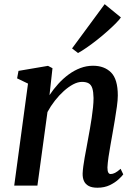

<svg xmlns="http://www.w3.org/2000/svg" viewBox="-20 -868 638 898"><path d="M211.5 -423Q230 -451 252.8 -476Q275.5 -501 301.5 -520Q327.5 -539 356.2 -549.8Q385 -560.5 415 -560.5Q468 -560.5 499.5 -529Q531 -497.5 531 -421Q531 -400.5 526.8 -370Q522.5 -339.5 517 -306.2Q511.5 -273 506.5 -245Q502 -219.5 496.8 -190.2Q491.5 -161 487.5 -133.5Q483.5 -106 482.5 -85Q482.5 -68 486.5 -61Q490.5 -54 497.5 -54Q507 -54 518 -59.5Q529 -65 544 -78.5L556.5 -52.5Q551.5 -45 535.2 -29.8Q519 -14.5 493.8 -2.2Q468.5 10 435.5 10Q410 10 394.8 1.8Q379.5 -6.5 372.8 -21.2Q366 -36 366.5 -56.5Q367 -70 369.5 -89.5Q372 -109 376 -131.2Q380 -153.5 384.5 -176.8Q389 -200 392.5 -221Q396.5 -242.5 400.8 -266.8Q405 -291 408.8 -316.2Q412.5 -341.5 415 -365.2Q417.5 -389 417.5 -409.5Q417 -438.5 411.8 -455Q406.5 -471.5 394.8 -478.2Q383 -485 363.5 -485Q344 -485 322.2 -473.5Q300.5 -462 278.8 -442.5Q257 -423 237 -397.5Q217 -372 202 -344L155 0H46.5L111 -477L60 -501.5L66.5 -536.5L204.5 -560L225.5 -549ZM317 -641.5 469.5 -848.5 545.5 -786.5Q538.5 -776 521.8 -759Q505 -742 482.2 -721.8Q459.5 -701.5 434.5 -681.8Q409.5 -662 386 -645.8Q362.5 -629.5 345 -620Z"/></svg>

Font: Merriweather 36pt Medium
Style: Italic
Weight: 500
Italic angle: -7.8°
Version: Version 2.101